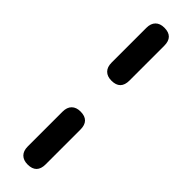

<svg xmlns="http://www.w3.org/2000/svg" viewBox="-305 -710 894 894"><g transform="rotate(45 142.0 -262.5)"><path d="M142 -364Q114 -364 98.5 -379.5Q83 -395 83 -424V-653Q83 -682 98.5 -697.5Q114 -713 142 -713Q201 -713 201 -653V-424Q201 -364 142 -364ZM142 188Q114 188 98.5 172.5Q83 157 83 128V-101Q83 -130 98.5 -145.5Q114 -161 142 -161Q201 -161 201 -101V128Q201 188 142 188Z"/></g></svg>

Font: Chiron GoRound TC M
Style: Regular
Weight: 500
Designer: Ryoko NISHIZUKA 西塚涼子 (kana, bopomofo & ideographs); Paul D. Hunt (Latin, Greek & Cyrillic); Sandoll Communications 산돌커뮤니
Foundry: Adobe
Version: Version 1.000;hotconv 1.1.1;makeotfexe 2.6.0